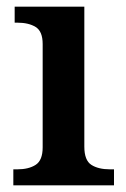

<svg xmlns="http://www.w3.org/2000/svg" viewBox="-20 -556 377 576"><path d="M20 -48H32Q66 -48 87 -61.5Q108 -75 108 -114V-424Q108 -462 87 -475Q66 -488 32 -488H24V-536H233V-116Q233 -75 254 -61.5Q275 -48 310 -48H322V0H20Z"/></svg>

Font: Noto Serif SemiBold
Style: Regular
Weight: 600
Designer: Monotype Design Team
Foundry: Monotype Imaging Inc.
Version: Version 1.001